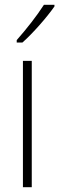

<svg xmlns="http://www.w3.org/2000/svg" viewBox="-20 -784 248 804"><path d="M208 -757V-764H164C133 -716 93 -665 50 -616V-606H74C117 -644 176 -711 208 -757ZM113 0V-529H76V0Z"/></svg>

Font: Noto Sans Devanagari UI Condensed ExtraLight
Style: Regular
Weight: 200
Width: 3
Designer: Jelle Bosma - Monotype Design Team
Foundry: Monotype Imaging Inc.
Version: Version 2.004